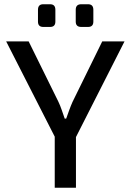

<svg xmlns="http://www.w3.org/2000/svg" viewBox="-20 -885 617 905"><path d="M567 -690 334 -231H243L9 -690H115L255 -406Q264 -387 271 -366.5Q278 -346 285 -326H292Q299 -346 306.5 -366.5Q314 -387 322 -405L462 -690ZM338 -299V0H238V-299ZM395 -865Q420 -865 420 -839V-783Q420 -758 395 -758H363Q337 -758 337 -783V-839Q337 -865 363 -865ZM216 -865Q241 -865 241 -839V-783Q241 -758 216 -758H184Q159 -758 159 -783V-839Q159 -865 184 -865Z"/></svg>

Font: Exo 2 Medium
Style: Regular
Weight: 500
Designer: Natanael Gama
Foundry: Natanael Gama
Version: Version 2.010